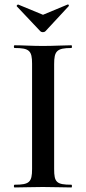

<svg xmlns="http://www.w3.org/2000/svg" viewBox="-20 -824 378 844"><path d="M157 -687C163 -681 174 -681 180 -687L282 -797C285 -801 280 -806 277 -804L169 -759L60 -804C58 -805 51 -799 54 -796ZM218 -81V-542C218 -599 229 -613 294 -613C297 -613 297 -625 294 -625C261 -625 218 -622 168 -622C121 -622 78 -625 44 -625C40 -625 40 -613 44 -613C109 -613 121 -601 121 -544V-81C121 -23 109 -12 44 -12C40 -12 40 0 44 0C78 0 121 -2 168 -2C218 -2 259 0 294 0C297 0 297 -12 294 -12C228 -12 218 -23 218 -81Z"/></svg>

Font: Cormorant SC Semi
Style: Regular
Weight: 600
Designer: Christian Thalmann (Catharsis Fonts)
Version: Version 1.000;PS 001.000;hotconv 1.0.70;makeotf.lib2.5.58329